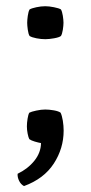

<svg xmlns="http://www.w3.org/2000/svg" viewBox="-20 -462 298 632"><path d="M179.5 -91Q184 -81.5 186.8 -64.8Q189.5 -48 189.5 -32Q189.5 26.5 157 76.5Q124.5 126.5 59 150.5Q48.5 145 42.8 133Q37 121 38 110Q72 93.5 93.2 67Q114.5 40.5 115 9Q106.5 7.5 94.5 4Q82.5 0.5 76.5 -4Q73.5 -9.5 71 -22Q68.5 -34.5 68.5 -46Q68.5 -57.5 70.8 -71.5Q73 -85.5 76.5 -91Q83 -94.5 99.5 -98Q116 -101.5 129 -101.5Q141.5 -101.5 157.2 -98.8Q173 -96 179.5 -91ZM69.5 -387Q69.5 -396 71.5 -410.2Q73.5 -424.5 77.5 -431Q84.5 -435 99.8 -438.2Q115 -441.5 129 -441.5Q141.5 -441.5 157.8 -438.2Q174 -435 180.5 -431Q184.5 -424.5 186.8 -410.2Q189 -396 189 -387Q189 -378 186.8 -363.8Q184.5 -349.5 180.5 -343.5Q175 -339 158.2 -336Q141.5 -333 129 -333Q115 -333 99.8 -336Q84.5 -339 77.5 -343.5Q73.5 -349.5 71.5 -363.8Q69.5 -378 69.5 -387Z"/></svg>

Font: Signika SC Light
Style: Regular
Weight: 300
Designer: Anna Giedryś
Foundry: Anna Giedryś
Version: Version 2.000; ttfautohint (v1.8.3) -l 8 -r 50 -G 200 -x 9 -